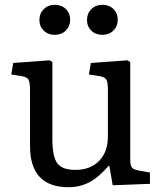

<svg xmlns="http://www.w3.org/2000/svg" viewBox="-20 -765 674 799"><path d="M265 14Q105 14 105 -157V-386Q105 -422 99 -433Q93 -444 71 -448L27 -455L35 -503L186 -514L198 -507V-186Q198 -113 218.5 -85.5Q239 -58 294 -58Q356 -58 392.5 -95.5Q429 -133 429 -197V-386Q429 -421 423.5 -432.5Q418 -444 395 -448L350 -455L358 -503L510 -514L522 -507V-101Q522 -77 528.5 -68.5Q535 -60 554 -56L604 -47V0L449 6L435 -75H432Q393 -29 353.5 -7.5Q314 14 265 14ZM406 -620Q378 -620 360 -637.5Q342 -655 342 -682Q342 -709 360 -727Q378 -745 406 -745Q434 -745 452 -727.5Q470 -710 470 -683Q470 -656 452 -638Q434 -620 406 -620ZM207 -620Q180 -620 162 -637.5Q144 -655 144 -682Q144 -709 162 -727Q180 -745 207 -745Q236 -745 254 -727.5Q272 -710 272 -683Q272 -656 254 -638Q236 -620 207 -620Z"/></svg>

Font: Text Regular
Style: Regular
Weight: 400
Designer: Latin by Veronika Burian and Jose Scaglione. Greek by Irene Vlachou. Cyrillic by Vera Evstafieva.
Foundry: TypeTogether
Version: Version 3.002